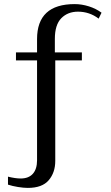

<svg xmlns="http://www.w3.org/2000/svg" viewBox="-20 -730 541 938"><path d="M19 172V133Q55 142 81 142Q120 142 140.5 119Q161 96 161 53V-435H58V-474H161V-539Q161 -710 345 -710Q379 -710 414 -699Q449 -688 476 -668L462 -639Q417 -673 361 -673Q311 -673 279.5 -641Q248 -609 248 -540V-474H380V-435H250V56Q250 113 218 150.5Q186 188 116 188Q95 188 67.5 183.5Q40 179 19 172Z"/></svg>

Font: Trirong
Style: Regular
Weight: 400
Designer: Katatrad Team
Foundry: CadsonDemak
Version: Version 1.001